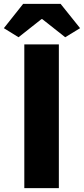

<svg xmlns="http://www.w3.org/2000/svg" viewBox="-40 -975 435 995"><path d="M86 0V-745H265V0ZM56 -782 -20 -829 80 -955H274L375 -829L298 -782L179 -876H175Z"/></svg>

Font: Noto Sans HK Thin Black
Style: Regular
Weight: 900
Version: Version 2.004-H2;hotconv 1.0.118;makeotfexe 2.5.65603